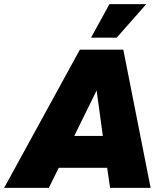

<svg xmlns="http://www.w3.org/2000/svg" viewBox="-60 -908 792 928"><path d="M472 0 458 -97H224L176 0H-40L326 -668H536L668 0ZM407 -471 299 -251H437ZM380 -726 469 -888H647L504 -726Z"/></svg>

Font: Celebes Black
Style: Italic
Weight: 900
Italic angle: -10°
Designer: Anugrah Pasau
Foundry: Lafontype
Version: Version 1.000; ttfautohint (v1.8.4)